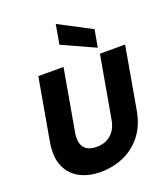

<svg xmlns="http://www.w3.org/2000/svg" viewBox="-172 -1095 1064 1221"><g transform="rotate(-20 360.0 -484.5)"><path d="M58.5 -283.1 132.3 -701.9H302.9L229.1 -283.1Q222.2 -241.7 230.4 -212.5Q238.7 -183.4 263.3 -167.7Q287.9 -152.1 328 -152.1Q369 -152.1 399.3 -167.7Q429.7 -183.4 449.1 -212.5Q468.5 -241.7 475.4 -283.1L549.2 -701.9H719.7L645.9 -283.1Q628.8 -185 577.7 -120.4Q526.5 -55.8 453.7 -24.4Q380.9 7 298.4 7Q217.5 7 157 -25.2Q96.5 -57.4 69.3 -122Q42 -186.6 58.5 -283.1ZM326.6 -843.5 349.9 -975.9 570.6 -860.2 549.2 -742.4Z"/></g></svg>

Font: Poppins Variable
Style: Italic
Weight: 100
Italic angle: -10°
Designer: Jonny Pinhorn
Foundry: Indian Type Foundry
Version: Version 6.000